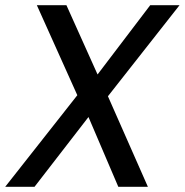

<svg xmlns="http://www.w3.org/2000/svg" viewBox="-27 -720 712 740"><path d="M-7 0 271 -353 115 -700H229L349 -433L552 -700H665L389 -349L543 0H429L314 -269L106 0Z"/></svg>

Font: DM Sans 11pt Medium
Style: Italic
Weight: 500
Italic angle: -10°
Version: Version 4.004;gftools[0.9.30]